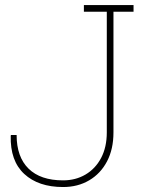

<svg xmlns="http://www.w3.org/2000/svg" viewBox="-20 -731 595 761"><path d="M230 10.3Q132.3 10.3 76.2 -41.5Q20 -93.3 22.5 -192.9L23.4 -195.8H45.9Q45.9 -108.9 93.3 -62.5Q140.6 -16.1 230 -16.1Q279.8 -16.1 319.1 -39.3Q358.4 -62.5 380.9 -105.2Q403.3 -147.9 403.3 -206.1V-684.6H312.5V-710.9H509.3V-684.6H429.7V-206.1Q429.7 -140.1 404.3 -91.6Q378.9 -43 333.7 -16.4Q288.6 10.3 230 10.3Z"/></svg>

Font: Roboto Slab Thin
Style: Regular
Weight: 100
Designer: Google
Version: Version 2.000; ttfautohint (v1.8.1.43-b0c9)